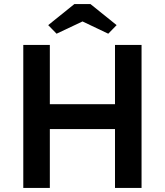

<svg xmlns="http://www.w3.org/2000/svg" viewBox="-20 -920 808 940"><path d="M543 0V-288H224V0H94V-700H224V-410H543V-700H673V0ZM344 -900H423L551 -797L510 -755L384 -815L257 -755L216 -797Z"/></svg>

Font: Mach Medium
Style: Regular
Weight: 500
Version: Version 1.002